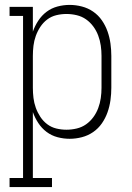

<svg xmlns="http://www.w3.org/2000/svg" viewBox="-20 -558 540 783"><path d="M19 205V168H74V-493H19V-530H114V-429Q122 -452 136 -473.5Q150 -495 170 -510Q190 -525 214.5 -531.5Q239 -538 264 -538Q289 -538 314 -531.5Q339 -525 360 -510.5Q381 -496 395.5 -475Q410 -454 418.5 -430Q427 -406 430.5 -380.5Q434 -355 434 -330V-200Q434 -175 430.5 -149.5Q427 -124 418.5 -100Q410 -76 395.5 -55Q381 -34 360 -19.5Q339 -5 314 1.5Q289 8 264 8Q239 8 214.5 1.5Q190 -5 170 -20Q150 -35 136 -56.5Q122 -78 114 -101V168H192V205ZM251 -29Q272 -29 293 -34Q314 -39 331 -51Q348 -63 360.5 -80Q373 -97 380.5 -117Q388 -137 391 -158Q394 -179 394 -200V-330Q394 -351 391 -372Q388 -393 380.5 -413Q373 -433 360.5 -450Q348 -467 331 -479Q314 -491 293 -496Q272 -501 251 -501Q230 -501 209.5 -496Q189 -491 172.5 -478.5Q156 -466 144.5 -448.5Q133 -431 126 -411.5Q119 -392 116.5 -371.5Q114 -351 114 -330V-200Q114 -179 116.5 -158.5Q119 -138 126 -118.5Q133 -99 144.5 -81.5Q156 -64 172.5 -51.5Q189 -39 209.5 -34Q230 -29 251 -29Z"/></svg>

Font: Iosevka Slab Extralight
Style: Regular
Weight: 200
Monospace: yes
Designer: Belleve Invis
Foundry: Belleve Invis
Version: Version 11.1.1; ttfautohint (v1.8.3)